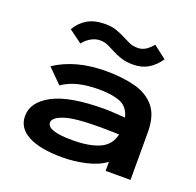

<svg xmlns="http://www.w3.org/2000/svg" viewBox="-125 -835 1000 979"><g transform="rotate(20 375.0 -346.0)"><path d="M309 11Q189 11 124.5 -23.5Q60 -58 60 -123Q60 -199 150.5 -247Q241 -295 431 -295Q453 -295 482 -293Q511 -291 542 -289Q529 -343 485.5 -361Q442 -379 370 -379Q307 -379 259 -367.5Q211 -356 171 -329L95 -405Q149 -441 217.5 -460Q286 -479 374 -479Q461 -479 529.5 -461Q598 -443 637.5 -395.5Q677 -348 677 -259V0H542V-49Q499 -17 435 -3Q371 11 309 11ZM191 -135Q191 -89 329 -89Q420 -89 475 -113.5Q530 -138 543 -198Q515 -199 486 -199.5Q457 -200 435 -200Q302 -200 246.5 -181Q191 -162 191 -135ZM560 -691 630 -637Q602 -597 567.5 -577Q533 -557 487 -557Q449 -557 422 -566Q395 -575 373.5 -586.5Q352 -598 332.5 -607Q313 -616 289 -616Q264 -616 239.5 -602Q215 -588 199 -566L128 -618Q150 -657 188 -680Q226 -703 285 -703Q321 -703 346.5 -694Q372 -685 393 -674Q414 -663 434 -654Q454 -645 480 -645Q504 -645 523.5 -657.5Q543 -670 560 -691Z"/></g></svg>

Font: Inconsolata ExtraExpanded ExtraBold
Style: Regular
Weight: 800
Width: 8
Monospace: yes
Designer: Raph Levien, Cyreal, Brenton Simpson
Foundry: Raph Levien, Cyreal, Google
Version: Version 3.001; ttfautohint (v1.8.2.53-6de2)